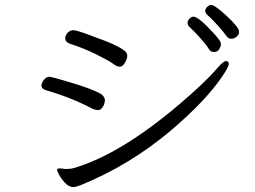

<svg xmlns="http://www.w3.org/2000/svg" viewBox="-20 -783 1040 783"><path d="M906 -633Q913 -625 924 -625Q935 -625 945 -633.5Q955 -642 955 -653Q955 -664 940 -681.5Q925 -699 904.5 -718Q884 -737 866.5 -750Q849 -763 841 -763Q833 -763 825 -755Q817 -747 817 -738Q817 -729 828 -720Q839 -711 865.5 -682Q892 -653 906 -633ZM769 -715Q760 -715 752.5 -707Q745 -699 745 -690Q745 -681 751 -675Q771 -657 797.5 -627Q824 -597 831 -584Q838 -571 852.5 -571Q867 -571 874 -582.5Q881 -594 881 -601.5Q881 -609 877.5 -615Q874 -621 860 -638Q791 -715 769 -715ZM267 -604Q323 -586 375 -560Q427 -534 442 -522.5Q457 -511 468.5 -511Q480 -511 489.5 -527Q499 -543 499 -556Q499 -569 484 -579Q454 -601 372 -630Q294 -660 279.5 -660Q265 -660 255.5 -649Q246 -638 246 -627Q246 -611 267 -604ZM231 -96H220Q213 -96 213 -90Q213 -84 224 -65Q252 -20 279 -20Q289 -20 309 -28Q507 -108 676 -250Q817 -370 884 -468Q913 -510 913 -522Q913 -534 902 -534Q891 -534 866 -505Q817 -447 707 -354Q474 -157 289 -100Q273 -94 251 -94H244ZM390 -401Q356 -420 273.5 -445Q191 -470 180.5 -470Q170 -470 159.5 -458Q149 -446 149 -433Q149 -420 174 -413Q271 -385 358 -339Q370 -334 380 -334Q390 -334 397 -343.5Q404 -353 406 -363L408 -373Q408 -389 390 -401Z"/></svg>

Font: LXGW WenKai Mono TC
Style: Regular
Weight: 400
Designer: LXGW / Fontworks Inc.
Foundry: LXGW / Fontworks Inc.
Version: Version 1.330